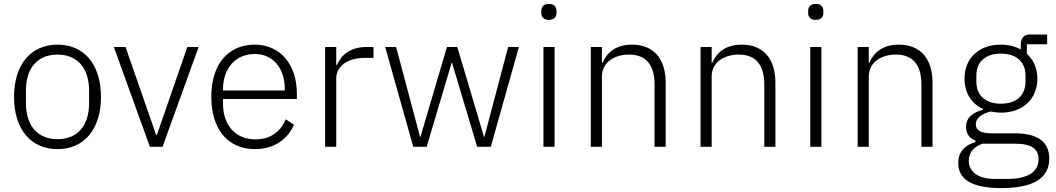

<svg xmlns="http://www.w3.org/2000/svg" viewBox="-20 -753 5419 985"><path d="M275 12C410 12 498 -88 498 -256C498 -424 410 -524 275 -524C140 -524 52 -424 52 -256C52 -88 140 12 275 12ZM275 -39C176 -39 113 -105 113 -224V-288C113 -408 176 -473 275 -473C374 -473 437 -407 437 -288V-224C437 -104 374 -39 275 -39Z M749 0H814L999 -512H941L785 -61H781L624 -512H564Z M1288 12C1385 12 1456 -38 1488 -113L1446 -141C1418 -74 1364 -38 1291 -38C1186 -38 1124 -113 1124 -220V-245H1503V-272C1503 -422 1418 -524 1287 -524C1151 -524 1064 -424 1064 -256C1064 -88 1151 12 1288 12ZM1287 -476C1379 -476 1441 -405 1441 -297V-289H1124V-294C1124 -402 1188 -476 1287 -476Z M1705 0V-350C1705 -416 1766 -456 1851 -456H1896V-512H1862C1774 -512 1729 -468 1709 -420H1705V-512H1648V0Z M2100 0H2169L2297 -431H2299L2428 0H2498L2642 -512H2587L2465 -51H2463L2326 -512H2273L2137 -51H2135L2012 -512H1956Z M2796 -651C2823 -651 2835 -666 2835 -687V-697C2835 -718 2823 -733 2796 -733C2769 -733 2757 -718 2757 -697V-687C2757 -666 2769 -651 2796 -651ZM2768 0H2825V-512H2768Z M3068 0V-360C3068 -436 3135 -473 3207 -473C3292 -473 3338 -423 3338 -319V0H3395V-329C3395 -454 3331 -524 3222 -524C3140 -524 3094 -484 3071 -431H3068V-512H3011V0Z M3631 0V-360C3631 -436 3698 -473 3770 -473C3855 -473 3901 -423 3901 -319V0H3958V-329C3958 -454 3894 -524 3785 -524C3703 -524 3657 -484 3634 -431H3631V-512H3574V0Z M4165 -651C4192 -651 4204 -666 4204 -687V-697C4204 -718 4192 -733 4165 -733C4138 -733 4126 -718 4126 -697V-687C4126 -666 4138 -651 4165 -651ZM4137 0H4194V-512H4137Z M4437 0V-360C4437 -436 4504 -473 4576 -473C4661 -473 4707 -423 4707 -319V0H4764V-329C4764 -454 4700 -524 4591 -524C4509 -524 4463 -484 4440 -431H4437V-512H4380V0Z M5363 60C5363 -20 5310 -69 5187 -69H5068C5012 -69 4986 -85 4986 -115C4986 -149 5018 -169 5062 -181C5079 -178 5097 -175 5115 -175C5228 -175 5302 -246 5302 -350C5302 -402 5282 -446 5248 -477V-526H5352V-576H5264C5231 -576 5217 -555 5217 -524V-499C5189 -515 5154 -524 5114 -524C5001 -524 4928 -453 4928 -350C4928 -276 4964 -221 5023 -194V-190C4974 -177 4936 -152 4936 -102C4936 -68 4952 -45 4984 -32V-24C4929 -8 4896 26 4896 84C4896 164 4961 212 5117 212C5277 212 5363 164 5363 60ZM5308 64C5308 133 5246 165 5147 165H5083C4994 165 4950 125 4950 72C4950 28 4977 -1 5021 -16H5187C5278 -16 5308 15 5308 64ZM5115 -221C5037 -221 4989 -262 4989 -334V-366C4989 -436 5036 -478 5115 -478C5193 -478 5241 -436 5241 -366V-334C5241 -262 5193 -221 5115 -221Z"/></svg>

Font: IBM Plex Devanagari Light
Style: Regular
Weight: 300
Designer: Mike Abbink, Paul van der Laan, Pieter van Rosmalen, Erin McLaughlin
Foundry: Bold Monday
Version: Version 1.0